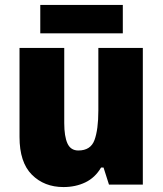

<svg xmlns="http://www.w3.org/2000/svg" viewBox="-20 -813 658 777"><path d="M558 -619V-66H421L399 -135H389Q365 -94 325.5 -75Q286 -56 237 -56Q159 -56 109 -106Q59 -156 59 -259V-619H240V-315Q240 -261 253 -232.5Q266 -204 297 -204Q347 -204 362.5 -246.5Q378 -289 378 -366V-619ZM477 -793V-678H143V-793Z"/></svg>

Font: Noto Sans Malayalam UI SemiCondensed Black
Style: Regular
Weight: 900
Width: 4
Designer: Jelle Bosma - Monotype Design Team
Foundry: Monotype Imaging Inc.
Version: Version 2.104; ttfautohint (v1.8.4.7-5d5b)